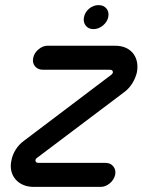

<svg xmlns="http://www.w3.org/2000/svg" viewBox="-20 -732 558 752"><path d="M309 -665Q313 -685 329.5 -698.5Q346 -712 366 -712Q386 -712 397 -698.5Q408 -685 404 -665Q400 -646 383 -632Q366 -618 346 -618Q326 -618 315.5 -632Q305 -646 309 -665ZM147 -459Q128 -459 117 -472.5Q106 -486 110 -505Q114 -525 131 -539Q148 -553 167 -553H429Q456 -553 474.5 -544Q493 -535 503.5 -520Q514 -505 517 -486.5Q520 -468 516 -448Q511 -427 499 -407Q487 -387 469 -373L124 -113Q120 -110 119 -106Q118 -101 121 -97.5Q124 -94 132 -94H394Q413 -94 424 -80Q435 -66 431 -47Q426 -27 409.5 -13.5Q393 0 374 0H112Q89 0 70.5 -8Q52 -16 40 -30.5Q28 -45 24 -64Q20 -83 25 -105Q29 -126 41.5 -146Q54 -166 73 -180L417 -440Q421 -444 422 -447Q423 -452 420 -455.5Q417 -459 409 -459Z"/></svg>

Font: VDS
Style: Italic
Weight: 400
Designer: artmaker
Foundry: artmaker
Version: Version 1.000 2009 initial release